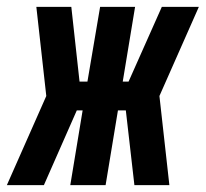

<svg xmlns="http://www.w3.org/2000/svg" viewBox="-63 -540 600 560"><path d="M431 0H329L304 -218H281L245 0H142L178 -218H161L65 0H-43L72 -260L43 -520H145L169 -302H192L229 -520H331L295 -302H312L409 -520H517L402 -260Z"/></svg>

Font: Iosevka SS04 Heavy
Style: Italic
Weight: 900
Italic angle: -9°
Monospace: yes
Designer: Belleve Invis
Foundry: Belleve Invis
Version: Version 19.0.0; ttfautohint (v1.8.4)